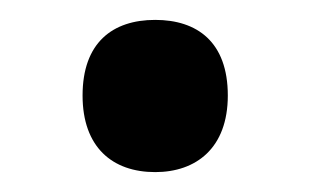

<svg xmlns="http://www.w3.org/2000/svg" viewBox="-20 -161 312 193"><path d="M63 -65C63 -13 93 12 136 12C177 12 209 -12 209 -65C209 -119 178 -141 136 -141C93 -141 63 -118 63 -65Z"/></svg>

Font: Noto Sans Kannada SemiCondensed SemiBold
Style: Regular
Weight: 600
Width: 4
Designer: Jelle Bosma - Monotype Design Team
Foundry: Monotype Imaging Inc.
Version: Version 2.005